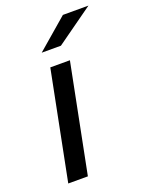

<svg xmlns="http://www.w3.org/2000/svg" viewBox="-139 -810 685 883"><g transform="rotate(-20 203.0 -368.5)"><path d="M130 -607H224L406 -737H281ZM39 0H135L240 -530H144Z"/></g></svg>

Font: AWKNG-Font Medium
Style: Italic
Weight: 500
Italic angle: -11.3°
Designer: Awakening Church
Foundry: Awakening Church
Version: Version 1.700;PS 001.700;hotconv 1.0.88;makeotf.lib2.5.64775